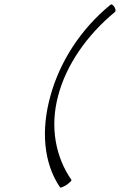

<svg xmlns="http://www.w3.org/2000/svg" viewBox="-20 -838 547 876"><path d="M485 -817C347 -705 252 -554 210 -400C167 -246 178 -95 254 17C255 20 268 15 283 6C297 -4 308 -14 306 -17C234 -121 207 -257 245 -400C282 -543 378 -679 504 -783C509 -786 508 -796 502 -806C497 -815 489 -820 485 -817Z"/></svg>

Font: Nupuram Thin Italic
Style: Regular
Weight: 100
Designer: Santhosh Thottingal (santhosh.thottingal@gmail.com)
Foundry: SMC
Version: Version 1.000